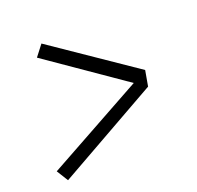

<svg xmlns="http://www.w3.org/2000/svg" viewBox="-104 -732 808 786"><g transform="rotate(-20 300.0 -339.5)"><path d="M64 -58 33 -108 453 -340 116 -573 153 -621 515 -374 503 -306Z"/></g></svg>

Font: Iosevka Aile Light
Style: Italic
Weight: 300
Italic angle: -9°
Designer: Belleve Invis
Foundry: Belleve Invis
Version: Version 31.1.0; ttfautohint (v1.8.4)